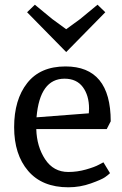

<svg xmlns="http://www.w3.org/2000/svg" viewBox="-20 -785 518 815"><path d="M258 -503Q450 -503 450 -270L433 -237H134Q136 -163 171.5 -109Q207 -55 270 -55Q308 -55 345 -65.5Q382 -76 400 -86L419 -96L447 -50Q440 -43 426 -33Q412 -23 366 -6.5Q320 10 270 10Q159 10 99.5 -59.5Q40 -129 40 -245Q40 -362 95.5 -432.5Q151 -503 258 -503ZM254 -451Q149 -451 135 -287L357 -304Q358 -319 358 -324Q358 -380 331.5 -415.5Q305 -451 254 -451ZM128 -765 202 -704Q206 -701 261 -661L320 -704L394 -765L427 -733L261 -564L95 -733Z"/></svg>

Font: Andada
Style: Regular
Weight: 400
Designer: Carolina Giovagnoli
Foundry: Carolina Giovagnoli
Version: Version 1.003